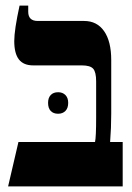

<svg xmlns="http://www.w3.org/2000/svg" viewBox="-20 -667 471 687"><path d="M46 -159H320Q324 -176 324 -247V-376Q324 -409 313.5 -421Q303 -433 273 -433H99Q64 -433 47.5 -454.5Q31 -476 31 -520Q31 -560 50 -647H81V-625Q81 -592 115 -592H281Q327 -592 352.5 -555.5Q378 -519 378 -452V-260Q378 -209 374 -159H419V0H9ZM188 -337Q204 -337 214 -327Q224 -317 224 -299Q224 -280 214 -270Q204 -260 188 -260Q171 -260 161.5 -270Q152 -280 152 -299Q152 -317 161.5 -327Q171 -337 188 -337Z"/></svg>

Font: Noto Serif Hebrew CondExtraBold
Style: Regular
Weight: 800
Width: 3
Designer: Monotype Design Team
Foundry: Monotype Imaging Inc.
Version: Version 1.000